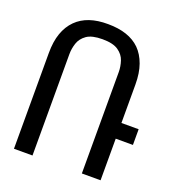

<svg xmlns="http://www.w3.org/2000/svg" viewBox="-134 -848 869 954"><g transform="rotate(20 300.0 -371.0)"><path d="M47 -506Q47 -567 62.5 -611Q78 -655 108 -685Q166 -743 275 -742Q386 -742 444 -685Q473 -656 489 -611.5Q505 -567 505 -506V-303H596V-220H505V0H406V-536Q406 -565 396.5 -594Q387 -623 359 -642.5Q331 -662 275 -662Q219 -662 191.5 -642.5Q164 -623 154.5 -594Q145 -565 145 -536V0H47Z"/></g></svg>

Font: PlemolJP35 Console
Style: Regular
Weight: 400
Version: v2.0.3; ttfautohint (v1.8.4.7-5d5b-dirty) -l 6 -r 45 -G 200 